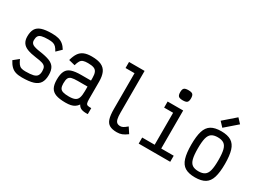

<svg xmlns="http://www.w3.org/2000/svg" viewBox="-50 -1599 3101 2331"><g transform="rotate(30 1500.0 -434.0)"><path d="M275 14Q222 14 185.5 2.5Q149 -9 121.5 -36.5Q94 -64 70 -110L143 -169Q160 -131 176.5 -109Q193 -87 216 -79Q239 -71 275 -71Q346 -71 384 -80.5Q422 -90 437 -113Q452 -136 452 -175Q452 -214 439.5 -234Q427 -254 394.5 -264.5Q362 -275 302 -282Q225 -292 176.5 -311Q128 -330 105.5 -364.5Q83 -399 83 -451Q83 -518 106.5 -557.5Q130 -597 183 -614.5Q236 -632 325 -632Q381 -632 418.5 -622Q456 -612 484.5 -589Q513 -566 537 -526L470 -461Q451 -496 433 -514.5Q415 -533 390.5 -540Q366 -547 325 -547Q266 -547 233 -538.5Q200 -530 187.5 -509Q175 -488 175 -451Q175 -413 205 -395.5Q235 -378 308 -368Q396 -356 447.5 -335.5Q499 -315 521.5 -277Q544 -239 544 -175Q544 -106 518 -64.5Q492 -23 433.5 -4.5Q375 14 275 14Z M884 14Q799 14 749 -4.5Q699 -23 677 -64.5Q655 -106 655 -176Q655 -253 677 -296Q699 -339 749 -356Q799 -373 884 -373H1021V-411Q1021 -459 1009 -487.5Q997 -516 967.5 -527.5Q938 -539 884 -539Q842 -539 818 -530.5Q794 -522 780 -499Q766 -476 755 -435L667 -457Q684 -520 709.5 -558Q735 -596 777 -614Q819 -632 884 -632Q970 -632 1020 -608.5Q1070 -585 1091.5 -536Q1113 -487 1113 -411V-166Q1113 -128 1119 -110.5Q1125 -93 1142 -88.5Q1159 -84 1191 -85V-1Q1134 2 1101.5 -10.5Q1069 -23 1053 -56Q1035 -30 1011.5 -14.5Q988 1 957 7.5Q926 14 884 14ZM884 -71Q938 -71 967.5 -84.5Q997 -98 1009 -131.5Q1021 -165 1021 -224V-289H884Q830 -289 800 -281Q770 -273 758.5 -249Q747 -225 747 -176Q747 -136 758.5 -113Q770 -90 800 -80.5Q830 -71 884 -71Z M1604 14Q1540 14 1502.5 -7Q1465 -28 1449.5 -78Q1434 -128 1434 -214V-715H1308V-800H1526V-214Q1526 -160 1533.5 -128.5Q1541 -97 1558 -84Q1575 -71 1604 -71Q1624 -71 1643.5 -81.5Q1663 -92 1696 -120L1748 -41Q1706 -10 1675 2Q1644 14 1604 14Z M2080 0V-591L2138 -533H1954V-618H2172V0ZM1905 0V-85H2347V0ZM2105 -722Q2061 -722 2045 -737Q2029 -752 2029 -793Q2029 -834 2045 -849Q2061 -864 2105 -864Q2149 -864 2165 -849Q2181 -834 2181 -793Q2181 -752 2165 -737Q2149 -722 2105 -722Z M2700 14Q2611 14 2559.5 -17.5Q2508 -49 2486 -120.5Q2464 -192 2464 -309Q2464 -427 2486 -498Q2508 -569 2559.5 -600.5Q2611 -632 2700 -632Q2789 -632 2840.5 -600.5Q2892 -569 2914 -498Q2936 -427 2936 -309Q2936 -192 2914 -120.5Q2892 -49 2840.5 -17.5Q2789 14 2700 14ZM2700 -71Q2755 -71 2786.5 -92.5Q2818 -114 2831 -166Q2844 -218 2844 -309Q2844 -401 2831 -452.5Q2818 -504 2786.5 -525.5Q2755 -547 2700 -547Q2645 -547 2613.5 -525.5Q2582 -504 2569 -452.5Q2556 -401 2556 -309Q2556 -218 2569 -166Q2582 -114 2613.5 -92.5Q2645 -71 2700 -71ZM2688 -674 2628 -738 2794 -882 2854 -818Z"/></g></svg>

Font: Victor Mono Thin SemiBold
Style: Regular
Weight: 600
Monospace: yes
Version: Version 1.561;gftools[0.9.30]